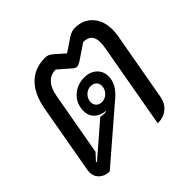

<svg xmlns="http://www.w3.org/2000/svg" viewBox="-151 -750 916 916"><g transform="rotate(-45 306.5 -292.0)"><path d="M27 -57Q27 -62 29 -74L91 -423Q106 -506 150 -549.5Q194 -593 264 -593Q285 -593 302 -578L353 -533L420 -578Q443 -593 464 -593Q520 -593 553.5 -556.5Q587 -520 587 -460Q587 -443 584 -423L521 -69Q514 -33 488 -12Q462 9 423 9L500 -425Q503 -443 503 -458Q503 -488 489 -502.5Q475 -517 446 -517L367 -464Q351 -454 342 -454Q332 -454 321 -464L260 -517Q226 -517 204 -493.5Q182 -470 174 -425L117 -105L84 -69L88 -66L251 -207Q263 -204 276 -204Q284 -204 288 -205L289 -208Q255 -211 234.5 -231Q214 -251 214 -282Q214 -331 247 -362.5Q280 -394 330 -394Q368 -394 392 -372Q416 -350 416 -315Q416 -265 366 -221L99 9Q67 9 47 -9.5Q27 -28 27 -57ZM361 -306Q361 -323 350.5 -333Q340 -343 322 -343Q300 -343 284 -326.5Q268 -310 268 -288Q268 -272 278.5 -261.5Q289 -251 306 -251Q329 -251 345 -267.5Q361 -284 361 -306Z"/></g></svg>

Font: K2D
Style: Italic
Weight: 400
Italic angle: -10°
Designer: Katatrad Aksorn Co.,Ltd.
Foundry: Cadson Demak Co.,Ltd.
Version: Version 1.000; ttfautohint (v1.6)